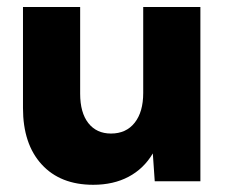

<svg xmlns="http://www.w3.org/2000/svg" viewBox="-20 -508 636 538"><path d="M541.5 0H413.6L408.2 -78.1Q382.8 -35.2 340.3 -12.7Q297.9 9.8 241.2 9.8Q148.9 9.8 96.7 -47.4Q44.4 -104.5 44.4 -205.1V-488.3H204.6V-245.6Q204.6 -192.4 227.5 -163.1Q250.5 -133.8 291 -133.8Q333.5 -133.8 357.4 -164.1Q381.3 -194.3 381.3 -247.6V-488.3H541.5Z"/></svg>

Font: Kumbh Sans ExtraBold
Style: Regular
Weight: 800
Version: Version 1.005